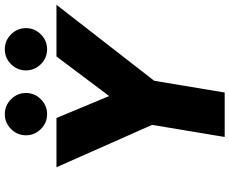

<svg xmlns="http://www.w3.org/2000/svg" viewBox="-98 -857 955 799"><g transform="rotate(-90 379.5 -457.5)"><path d="M438 -287 257 -318 544 -700H759ZM209 0 265 -336H450L394 0ZM266 -287 83 -700H288L447 -318ZM304 -739Q268 -739 242 -765Q216 -791 216 -827Q216 -863 242 -889Q268 -915 304 -915Q340 -915 366 -889Q392 -863 392 -827Q392 -791 366 -765Q340 -739 304 -739ZM574 -739Q538 -739 512 -765Q486 -791 486 -827Q486 -863 512 -889Q538 -915 574 -915Q610 -915 636 -889Q662 -863 662 -827Q662 -791 636 -765Q610 -739 574 -739Z"/></g></svg>

Font: Figtree Light Black
Style: Italic
Weight: 900
Italic angle: -9.5°
Version: Version 2.000